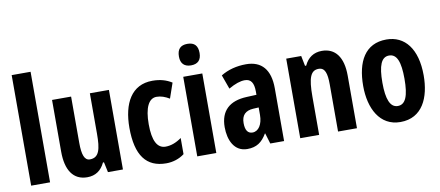

<svg xmlns="http://www.w3.org/2000/svg" viewBox="-69 -1026 2976 1300"><g transform="rotate(-10 1419.5 -376.0)"><path d="M186 0V-760H56V0Z M687 -547H556V-269C556 -164 543 -106 479 -106C442 -106 427 -147 427 -229V-547H296V-191C296 -65 344 10 441 10C497 10 537 -17 562 -70H569L584 0H687Z M984 10C1029 10 1074 -4 1109 -31V-142C1073 -116 1036 -102 999 -102C941 -102 912 -158 912 -271C912 -384 942 -445 996 -445C1026 -445 1054 -435 1084 -417L1120 -521C1082 -545 1040 -557 987 -557C843 -557 779 -437 779 -270C779 -80 847 10 984 10Z M1264 -762C1216 -762 1193 -737 1193 -687C1193 -639 1218 -614 1264 -614C1311 -614 1335 -639 1335 -687C1335 -736 1313 -762 1264 -762ZM1329 -547H1198V0H1329Z M1631 -557C1565 -557 1506 -541 1457 -511L1492 -414C1537 -440 1573 -452 1604 -452C1646 -452 1665 -423 1665 -364V-341L1597 -338C1479 -333 1415 -275 1415 -162C1415 -74 1451 10 1541 10C1605 10 1643 -17 1676 -73H1678L1700 0H1795V-363C1795 -491 1738 -557 1631 -557ZM1628 -252 1665 -254V-203C1665 -137 1636 -94 1595 -94C1563 -94 1546 -118 1546 -167C1546 -221 1573 -249 1628 -252Z M2152 -557C2096 -557 2055 -529 2031 -477H2023L2009 -547H1906V0H2036V-263C2036 -393 2055 -441 2110 -441C2153 -441 2166 -401 2166 -324V0H2296V-362C2296 -489 2244 -557 2152 -557Z M2803 -274C2803 -457 2722 -557 2596 -557C2449 -557 2387 -441 2387 -274C2387 -120 2452 10 2594 10C2746 10 2803 -123 2803 -274ZM2519 -273C2519 -391 2542 -447 2595 -447C2649 -447 2671 -390 2671 -274C2671 -158 2649 -100 2595 -100C2543 -100 2519 -159 2519 -273Z"/></g></svg>

Font: Noto Sans Georgian ExtraCondensed Bold
Style: Regular
Weight: 700
Width: 2
Designer: Monotype Design Team, Akaki Razmadze
Foundry: Google LLC
Version: Version 2.005